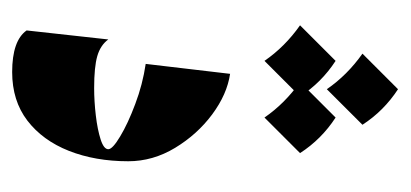

<svg xmlns="http://www.w3.org/2000/svg" viewBox="-197 -461 665 311"><g transform="rotate(90 135.5 -305.5)"><path d="M99.6 -345.7Q132.8 -340.8 165.3 -316.7Q197.8 -292.5 219.5 -256.6Q241.2 -220.7 241.2 -180.7Q241.2 -127.4 224.4 -84.7Q207.5 -42 175.3 -17.3Q143.1 7.3 96.7 7.3Q45.9 7.3 29.3 -16.1L43.9 -148.4Q53.2 -135.7 70.8 -130.6Q88.4 -125.5 122.6 -125.5Q144 -125.5 167 -128.2Q189.9 -130.9 205.8 -136Q221.7 -141.1 221.7 -148.4Q221.7 -155.3 200.9 -167.7Q180.2 -180.2 148.4 -192.1Q116.7 -204.1 83.5 -209ZM124.5 -617.7Q159.7 -594.7 182.1 -560.1L124.5 -502.4Q101.6 -535.6 66.9 -560.1ZM78.6 -516.6Q113.8 -493.7 136.2 -459L78.6 -401.4Q55.7 -434.6 21 -459ZM170.4 -516.6Q205.6 -493.7 228 -459L170.4 -401.4Q147.5 -434.6 112.8 -459Z"/></g></svg>

Font: Lateef ExtraBold
Style: Regular
Weight: 800
Designer: SIL International
Foundry: SIL International
Version: Version 4.200